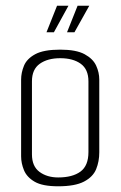

<svg xmlns="http://www.w3.org/2000/svg" viewBox="-20 -649 423 673"><path d="M184 4Q129 4 101.5 -12Q74 -28 64 -52.5Q54 -77 54 -101V-370Q54 -394 64 -418.5Q74 -443 103.5 -459Q133 -475 191 -475Q247 -475 276.5 -459Q306 -443 317 -419Q328 -395 328 -370V-115Q328 -83 317 -56Q306 -29 274.5 -12.5Q243 4 184 4ZM184 -27Q234 -27 262 -47.5Q290 -68 290 -116V-364Q290 -406 263 -425.5Q236 -445 191 -445Q147 -445 119.5 -425.5Q92 -406 92 -364V-108Q92 -66 118.5 -46.5Q145 -27 184 -27ZM143 -536 180 -629H220L169 -536ZM215 -536 252 -629H293L241 -536Z"/></svg>

Font: Smooch Sans Light
Style: Regular
Weight: 300
Designer: Robert E. Leuschke
Foundry: Robert E. Leuschke
Version: Version 1.010; ttfautohint (v1.8.3)